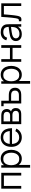

<svg xmlns="http://www.w3.org/2000/svg" viewBox="2160 -2754 835 5194"><g transform="rotate(-90 2577.0 -157.5)"><path d="M69.5 0V-540H499V0H425.5V-469.5H143V0Z M881.5 15Q807 15 755.5 -23Q731 -41 712.5 -65V240H638.5V-540H704.5V-466Q726.5 -496.5 756.5 -518Q808.5 -555 884.5 -555Q958.5 -555 1011.5 -517.5Q1064.5 -480 1092.8 -415.5Q1121 -351 1121 -270.5Q1121 -189.5 1092.5 -125Q1064 -60.5 1010.5 -22.8Q957 15 881.5 15ZM874 -53.5Q930.5 -53.5 968 -82Q1005.5 -110.5 1024.2 -159.8Q1043 -209 1043 -270.5Q1043 -331.5 1024.5 -380.5Q1006 -429.5 968.2 -458Q930.5 -486.5 872.5 -486.5Q816 -486.5 778.8 -459Q741.5 -431.5 723 -382.8Q704.5 -334 704.5 -270.5Q704.5 -208 723 -158.8Q741.5 -109.5 779 -81.5Q816.5 -53.5 874 -53.5Z M1459.5 15Q1380.5 15 1322.8 -20Q1265 -55 1233 -118.5Q1201 -182 1201 -267.5Q1201 -356 1232.5 -420.5Q1264 -485 1321.2 -520Q1378.5 -555 1456.5 -555Q1536.5 -555 1593 -518.2Q1649.5 -481.5 1677.2 -415.8Q1705 -350 1705 -264.5Q1705 -257 1705 -249.5H1279.5Q1284 -162 1325.5 -111.5Q1371.5 -55.5 1456.5 -55.5Q1514.5 -55.5 1557.8 -82.2Q1601 -109 1626 -159.5L1694.5 -133Q1662.5 -62.5 1600.2 -23.8Q1538 15 1459.5 15ZM1628 -311Q1620.5 -390 1585 -434Q1541.5 -487.5 1458.5 -487.5Q1371.5 -487.5 1325.5 -431Q1288.5 -386 1281 -311Z M1815 0V-540H2037.5Q2054.5 -540 2078.8 -538Q2103 -536 2124 -530.5Q2169.5 -518.5 2197.2 -481.5Q2225 -444.5 2225 -392.5Q2225 -363.5 2216.2 -340.8Q2207.5 -318 2191.5 -301.5Q2184 -293 2175 -286.8Q2166 -280.5 2157.5 -276.5Q2173.5 -273.5 2192 -262.5Q2221 -245.5 2236 -216.8Q2251 -188 2251 -147Q2251 -91.5 2224.5 -56.5Q2198 -21.5 2153.5 -8.5Q2133.5 -3 2110.2 -1.5Q2087 0 2066.5 0ZM1889 -301.5H2040Q2053 -301.5 2069.2 -303.2Q2085.5 -305 2097.5 -309.5Q2123.5 -318.5 2135.8 -340.5Q2148 -362.5 2148 -388.5Q2148 -417 2134.8 -438.5Q2121.5 -460 2095 -468.5Q2077 -475 2056.2 -476Q2035.5 -477 2030 -477H1889ZM1889 -62.5H2063Q2073.5 -62.5 2089.5 -64.2Q2105.5 -66 2118 -69Q2147.5 -76.5 2161.2 -99.2Q2175 -122 2175 -149Q2175 -184.5 2154.2 -207.2Q2133.5 -230 2099 -235Q2087.5 -237.5 2075 -238Q2062.5 -238.5 2052.5 -238.5H1889Z M2375 0 2374.5 -477H2301V-540H2448.5V-336.5H2574.5Q2598 -336.5 2620.8 -335.5Q2643.5 -334.5 2661.5 -331.5Q2701 -324 2732.2 -305Q2763.5 -286 2781.5 -252.5Q2799.5 -219 2799.5 -168.5Q2799.5 -99 2763.5 -59Q2727.5 -19 2673 -7Q2652.5 -2.5 2628.5 -1.2Q2604.5 0 2581.5 0ZM2448.5 -63H2578.5Q2595 -63 2616 -64Q2637 -65 2653 -69.5Q2679.5 -77 2701.5 -99.8Q2723.5 -122.5 2723.5 -168.5Q2723.5 -214 2702.5 -237.2Q2681.5 -260.5 2646.5 -268Q2630.5 -271.5 2612.8 -272.5Q2595 -273.5 2578.5 -273.5H2448.5Z M3152 15Q3077.5 15 3026 -23Q3001.5 -41 2983 -65V240H2909V-540H2975V-466Q2997 -496.5 3027 -518Q3079 -555 3155 -555Q3229 -555 3282 -517.5Q3335 -480 3363.2 -415.5Q3391.5 -351 3391.5 -270.5Q3391.5 -189.5 3363 -125Q3334.5 -60.5 3281 -22.8Q3227.5 15 3152 15ZM3144.5 -53.5Q3201 -53.5 3238.5 -82Q3276 -110.5 3294.8 -159.8Q3313.5 -209 3313.5 -270.5Q3313.5 -331.5 3295 -380.5Q3276.5 -429.5 3238.8 -458Q3201 -486.5 3143 -486.5Q3086.5 -486.5 3049.2 -459Q3012 -431.5 2993.5 -382.8Q2975 -334 2975 -270.5Q2975 -208 2993.5 -158.8Q3012 -109.5 3049.5 -81.5Q3087 -53.5 3144.5 -53.5Z M3501 0V-540H3574.5V-305.5H3879V-540H3952.5V0H3879V-235H3574.5V0Z M4247 15Q4186 15 4144.8 -7Q4103.5 -29 4083 -65.5Q4062.5 -102 4062.5 -145Q4062.5 -189 4080.2 -220.2Q4098 -251.5 4128.8 -271.5Q4159.5 -291.5 4200 -302Q4241 -312 4290.8 -319.8Q4340.5 -327.5 4388.5 -333.5Q4419.5 -337 4446 -340.5Q4445 -411.5 4415 -447Q4382.5 -485.5 4302 -485.5Q4246.5 -485.5 4208.2 -460.5Q4170 -435.5 4154.5 -381.5L4083 -402.5Q4101.5 -475 4157.5 -515Q4213.5 -555 4303 -555Q4377 -555 4428.8 -527.2Q4480.5 -499.5 4502 -447Q4512 -423.5 4515 -394.5Q4518 -365.5 4518 -335.5V0H4452.5V-89Q4427 -47 4386 -21.5Q4328 15 4247 15ZM4255.5 -48.5Q4307 -48.5 4345.5 -67Q4384 -85.5 4407.5 -117.8Q4431 -150 4438 -190.5Q4444 -216.5 4444.5 -248Q4445 -264.5 4445 -276.5Q4419.5 -273 4391.5 -270Q4348 -265 4305.8 -258.5Q4263.5 -252 4229.5 -243Q4206.5 -236.5 4185 -224.8Q4163.5 -213 4149.8 -193.5Q4136 -174 4136 -145Q4136 -121.5 4147.8 -99.5Q4159.5 -77.5 4185.8 -63Q4212 -48.5 4255.5 -48.5Z M4598 0V-64.5Q4610 -62.5 4619.5 -62.5Q4634.5 -62.5 4647 -69Q4659.5 -75.5 4667 -95.2Q4674.5 -115 4679.5 -144.5Q4687.5 -193.5 4694 -252.5Q4700.5 -311.5 4705.8 -382.8Q4711 -454 4716.5 -540H5083.5V0H5010.5V-469.5H4784.5Q4781 -416.5 4776.5 -364Q4772 -311.5 4767.2 -263.2Q4762.5 -215 4757 -174.5Q4751.5 -134 4745.5 -104.5Q4736.5 -60 4721.8 -33.5Q4707 -7 4685.8 -0.8Q4664.5 5.5 4646.5 5.5Q4625.5 5.5 4598 0Z"/></g></svg>

Font: Cns Manrope
Style: Regular
Weight: 400
Designer: Mikhail Sharanda
Foundry: Mikhail Sharanda
Version: Version 4.504